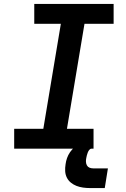

<svg xmlns="http://www.w3.org/2000/svg" viewBox="-20 -755 640 975"><path d="M52 0V-101H200L289 -634H154V-735H557V-634H409L320 -101H455V0ZM437 200Q419 200 401.5 197.5Q384 195 368.5 189Q353 183 340 172.5Q327 162 319.5 147Q312 132 311 114.5Q310 97 313 79Q315 63 320.5 47.5Q326 32 335.5 18Q345 4 358.5 -7.5Q372 -19 387.5 -26Q403 -33 419 -35.5Q435 -38 451 -38L445 0Q438 0 433 6.5Q428 13 425.5 20Q423 27 421 34Q419 41 418 48Q416 57 416.5 67Q417 77 421.5 85Q426 93 434.5 96.5Q443 100 453 100H528L512 200Z"/></svg>

Font: Iosevka Curly Extended
Style: Bold Italic
Weight: 700
Width: 7
Italic angle: -9°
Monospace: yes
Designer: Belleve Invis
Foundry: Belleve Invis
Version: Version 11.1.0; ttfautohint (v1.8.3)